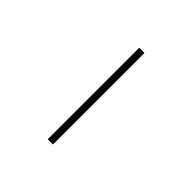

<svg xmlns="http://www.w3.org/2000/svg" viewBox="-175 -870 1039 1039"><g transform="rotate(45 345.0 -350.0)"><path d="M325 -700V0H365V-700Z"/></g></svg>

Font: Melete UltraLight
Style: Regular
Weight: 200
Width: 6
Designer: Sora Sagano
Foundry: DOT COLON
Version: Version 0.200;FEAKit 1.0